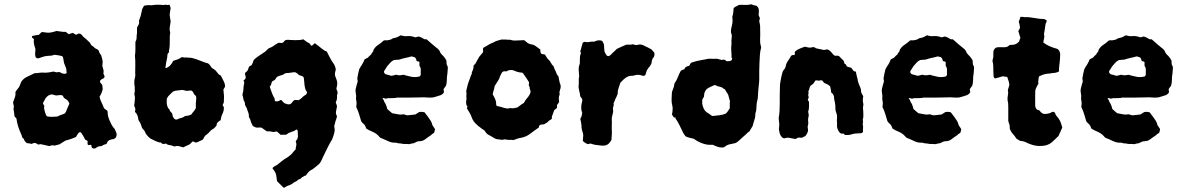

<svg xmlns="http://www.w3.org/2000/svg" viewBox="-20 -669 5555 899"><path d="M524 -49Q527 -42 526 -36Q525 -30 522 -24Q521 -23 518 -21.5Q515 -20 513 -18Q509 -17 506 -17Q503 -17 499 -15Q484 -12 481 1Q480 3 477 6Q470 7 467 8.5Q464 10 455 15Q448 15 441 17Q434 19 428 25Q426 25 425 25.5Q424 26 422 26Q418 28 413 24.5Q408 21 408 16V10Q404 8 398.5 10Q393 12 390 6V-9Q387 -11 384.5 -12.5Q382 -14 379 -15Q375 -23 370 -32Q365 -41 360 -48Q356 -51 353 -50Q350 -49 348 -47Q346 -45 345 -42.5Q344 -40 342 -38Q340 -36 339 -33Q338 -30 336 -28Q323 -22 310 -17.5Q297 -13 285 -10Q278 -5 271 -1Q264 3 258 7Q252 8 246 10Q240 12 235 13Q229 10 223.5 11.5Q218 13 210 15Q201 13 191 10.5Q181 8 170 6Q167 7 164 7Q161 7 159 8Q155 6 152.5 4Q150 2 146 1Q141 -1 137 1Q133 3 128 5Q123 3 117 2.5Q111 2 105 1Q100 -4 96.5 -8Q93 -12 92 -18Q90 -20 88 -21.5Q86 -23 85 -24Q81 -38 76 -48Q62 -78 57 -114Q55 -116 53 -118.5Q51 -121 48 -124Q47 -133 46 -141.5Q45 -150 43 -160Q45 -166 45 -171Q43 -181 41 -189Q45 -201 49.5 -213Q54 -225 52 -238Q54 -242 57 -245.5Q60 -249 62 -252Q71 -262 75 -275Q78 -286 85.5 -294Q93 -302 102 -307Q113 -312 123.5 -317.5Q134 -323 144 -327Q146 -327 149.5 -326.5Q153 -326 155 -327Q173 -330 186 -329Q192 -328 198 -329Q204 -330 209 -330L230 -334Q236 -333 242 -331Q248 -329 254 -332Q256 -332 257.5 -331.5Q259 -331 260 -331Q265 -329 269 -326.5Q273 -324 278 -324Q289 -322 292 -328Q291 -345 289.5 -350Q288 -355 283 -366Q280 -372 279 -378.5Q278 -385 277 -391Q276 -395 275.5 -398.5Q275 -402 271 -406Q258 -410 239 -412H233Q224 -408 214 -408Q204 -408 193 -406Q186 -405 178.5 -402Q171 -399 163 -397Q155 -393 147 -401Q144 -410 144.5 -419.5Q145 -429 146 -439Q144 -446 141 -455.5Q138 -465 138 -478L139 -485Q138 -487 135.5 -489Q133 -491 131 -492Q128 -495 130 -498Q130 -501 133 -501Q141 -503 148 -504Q155 -505 162 -506L174 -518Q176 -519 179 -519Q202 -515 212.5 -516Q223 -517 245 -524Q256 -523 266.5 -521Q277 -519 288 -520Q291 -517 294.5 -514.5Q298 -512 302 -509Q307 -511 312 -512.5Q317 -514 321 -515Q327 -511 334 -507Q339 -506 342.5 -509Q346 -512 350 -512Q359 -511 364.5 -503.5Q370 -496 377 -491Q383 -487 388.5 -481Q394 -475 400 -470Q402 -467 404 -464Q406 -461 407 -458Q412 -454 416 -451.5Q420 -449 423 -445Q428 -441 433.5 -439Q439 -437 442 -432Q444 -427 446 -421.5Q448 -416 453 -412Q456 -402 459 -391.5Q462 -381 460 -370Q460 -365 459 -361Q461 -356 462 -350Q463 -344 465 -339V-334Q465 -331 464.5 -327.5Q464 -324 465 -322Q467 -316 470 -313Q470 -307 465 -302Q463 -301 460 -300Q457 -299 455 -297Q443 -290 452 -279Q453 -278 455.5 -275.5Q458 -273 459 -270Q460 -266 460 -261.5Q460 -257 461 -252Q457 -233 446 -216Q449 -202 455.5 -189Q462 -176 467 -162Q472 -159 475 -156Q478 -153 482 -151Q483 -148 483.5 -147Q484 -146 484 -144Q484 -134 486.5 -124Q489 -114 493 -105Q497 -96 501 -88Q505 -80 511 -72Q516 -68 519 -61Q522 -54 524 -49ZM305 -184Q299 -199 290 -204Q279 -209 276 -217Q275 -221 272 -222Q269 -223 266 -224Q262 -224 256.5 -223.5Q251 -223 246 -222Q240 -222 234.5 -224Q229 -226 224 -227Q215 -227 207 -222Q203 -219 200 -216.5Q197 -214 194 -210L181 -186Q183 -180 186 -175.5Q189 -171 186 -163Q188 -154 190.5 -144.5Q193 -135 198 -126Q200 -124 201 -124Q212 -122 223 -122Q234 -122 244 -123Q248 -123 250 -124Q261 -130 277 -135Q283 -136 288 -144Q292 -153 296 -163.5Q300 -174 305 -184ZM93 -20Q93 -20 92.5 -20Q92 -20 92 -18Q94 -20 93 -20Z M1034 -265Q1033 -261 1030.5 -257.5Q1028 -254 1026 -250L1029 -218Q1029 -211 1028.5 -204.5Q1028 -198 1028 -190Q1027 -186 1025.5 -183.5Q1024 -181 1022 -177Q1024 -175 1025.5 -172Q1027 -169 1028 -167Q1029 -151 1022 -137Q1015 -123 1013 -106Q1005 -102 999.5 -96.5Q994 -91 994 -81Q990 -76 985 -71Q980 -66 974 -63Q973 -62 969 -60Q963 -53 956.5 -46.5Q950 -40 942 -35Q938 -31 935.5 -25.5Q933 -20 929 -15Q922 -11 914.5 -8Q907 -5 901 -2Q894 -1 891 -3.5Q888 -6 884 -7Q880 -6 876.5 -1.5Q873 3 866 8Q865 9 861.5 10Q858 11 855 13Q851 14 847 16.5Q843 19 838 21Q828 18 818 15.5Q808 13 797 17Q790 15 784 12.5Q778 10 771 10Q766 10 757 3Q753 5 744 5Q739 5 735.5 0.5Q732 -4 726 -2Q716 -5 706.5 -9.5Q697 -14 689 -18Q682 -21 677 -26.5Q672 -32 667 -37Q666 -39 665 -40.5Q664 -42 662 -44Q660 -52 655 -58Q650 -64 645 -70Q642 -81 638 -90Q637 -94 633.5 -98.5Q630 -103 628 -108Q627 -119 623.5 -128.5Q620 -138 612 -145Q613 -149 613 -152Q613 -155 614 -159Q612 -166 608 -176Q610 -184 610.5 -193.5Q611 -203 612 -213Q611 -219 609.5 -225.5Q608 -232 611 -239V-262Q606 -285 612 -306Q615 -314 613 -325Q613 -345 613.5 -365.5Q614 -386 612 -406Q611 -408 612 -409Q614 -423 614 -437.5Q614 -452 614 -467Q614 -469 614 -471.5Q614 -474 615 -475Q619 -482 619.5 -489.5Q620 -497 620 -504Q622 -512 621.5 -521.5Q621 -531 622 -541Q626 -547 629.5 -554.5Q633 -562 631 -570V-574Q633 -576 633 -578.5Q633 -581 634 -582Q639 -593 641 -604.5Q643 -616 646 -627Q650 -633 654 -642Q665 -645 676 -645Q681 -645 686 -644.5Q691 -644 695 -645Q706 -647 717.5 -647Q729 -647 741 -646Q744 -645 747.5 -645.5Q751 -646 754 -647Q758 -647 761.5 -646Q765 -645 768 -646Q770 -646 771.5 -646.5Q773 -647 774 -647Q775 -643 776.5 -639.5Q778 -636 779 -631Q776 -615 775 -607Q774 -599 775.5 -591.5Q777 -584 779 -568Q777 -555 775 -542.5Q773 -530 777 -516Q774 -499 775 -483Q775 -470 774.5 -457Q774 -444 771 -431Q773 -426 769.5 -422.5Q766 -419 764 -414Q764 -405 762 -395.5Q760 -386 758 -376Q757 -371 756.5 -365Q756 -359 754 -353Q754 -352 756 -351.5Q758 -351 758 -350Q770 -355 778 -364Q786 -373 791 -384Q802 -387 812 -391Q822 -395 832 -402Q836 -401 840.5 -400Q845 -399 849 -400Q854 -400 857.5 -399.5Q861 -399 865 -399Q876 -399 885 -396Q894 -393 904 -390Q915 -386 926 -381.5Q937 -377 948 -374Q957 -373 964 -362Q966 -358 969.5 -354Q973 -350 978 -347Q986 -343 992 -336Q998 -329 1004 -321Q1006 -319 1014 -315Q1019 -304 1026 -291.5Q1033 -279 1034 -265ZM899 -213Q898 -215 898 -217Q898 -219 896 -221Q888 -227 884 -237Q880 -247 868 -245Q854 -242 843 -246Q837 -248 834 -248Q825 -247 816.5 -246Q808 -245 800 -244Q798 -243 796 -242Q794 -241 791 -241Q784 -234 775 -226Q766 -218 761 -207Q760 -194 760.5 -187Q761 -180 764 -170Q765 -169 766 -166.5Q767 -164 768 -162Q773 -159 774.5 -153Q776 -147 781 -144Q783 -142 784.5 -139.5Q786 -137 787 -135Q788 -121 797 -112Q799 -111 800.5 -110.5Q802 -110 803 -109Q811 -109 814 -112Q820 -115 827.5 -116.5Q835 -118 841 -122Q847 -127 855.5 -127Q864 -127 871 -131Q872 -131 876 -133Q881 -141 887 -147.5Q893 -154 897 -163V-187Q898 -193 898.5 -200Q899 -207 899 -213Z M1561 -237Q1560 -236 1560.5 -234.5Q1561 -233 1560 -231Q1557 -221 1558 -212Q1558 -201 1552 -189Q1554 -185 1555.5 -180.5Q1557 -176 1558 -171Q1556 -160 1553.5 -148Q1551 -136 1558 -125Q1557 -119 1555 -113Q1553 -107 1551 -102Q1550 -97 1548.5 -92Q1547 -87 1545 -79Q1545 -81 1544.5 -80Q1544 -79 1545 -77Q1549 -61 1545 -46Q1541 -31 1535 -16Q1534 -15 1533 -12.5Q1532 -10 1530 -8Q1519 11 1509.5 31Q1500 51 1490 71Q1489 75 1486 80Q1483 85 1481 90Q1477 96 1474 99Q1467 105 1459 111.5Q1451 118 1443 124Q1433 128 1426 135Q1419 142 1413 152Q1406 154 1400 158Q1394 160 1389 166Q1387 170 1382 170Q1377 171 1373.5 175Q1370 179 1365 181Q1356 184 1349 191Q1340 197 1330 200Q1325 201 1320 204.5Q1315 208 1311 210Q1309 209 1308 209Q1307 209 1307 209L1277 179Q1275 161 1273.5 152.5Q1272 144 1268.5 137.5Q1265 131 1256 120Q1257 118 1257 117Q1257 116 1258 115Q1261 113 1265 110Q1269 107 1273 106Q1281 101 1287 95.5Q1293 90 1300 85Q1306 80 1313 75.5Q1320 71 1327 67Q1334 62 1340.5 56.5Q1347 51 1352 44Q1355 40 1358 37Q1361 34 1364 31Q1365 27 1365 23.5Q1365 20 1366 17Q1370 7 1365 -6V-8L1372 -18Q1372 -17 1373.5 -23Q1375 -29 1375 -29Q1375 -38 1374.5 -43.5Q1374 -49 1374 -57Q1370 -62 1368.5 -62.5Q1367 -63 1365 -61Q1361 -57 1355 -55Q1349 -53 1343 -51Q1342 -51 1339 -49Q1336 -47 1334 -48L1321 -39Q1320 -39 1319.5 -38.5Q1319 -38 1318 -38H1293Q1290 -42 1286 -45Q1282 -48 1279 -52Q1272 -54 1268.5 -52.5Q1265 -51 1260 -51L1243 -54H1229Q1222 -59 1216 -63.5Q1210 -68 1203 -72Q1186 -71 1181 -71.5Q1176 -72 1164 -79Q1162 -82 1161 -85Q1160 -88 1158 -91Q1155 -97 1153.5 -103.5Q1152 -110 1149 -115Q1145 -119 1145 -126Q1146 -134 1143 -140.5Q1140 -147 1138 -154Q1137 -161 1133 -167Q1129 -173 1127 -179Q1128 -190 1121 -199Q1119 -213 1115 -225Q1120 -243 1120 -255Q1120 -263 1121.5 -269.5Q1123 -276 1124 -283Q1123 -285 1122 -287.5Q1121 -290 1119 -291H1120L1126 -297Q1129 -299 1131 -307Q1130 -311 1129 -314.5Q1128 -318 1127 -322Q1127 -327 1128 -328Q1138 -336 1140 -340Q1142 -344 1146 -357Q1147 -358 1149.5 -359Q1152 -360 1153 -361Q1153 -361 1159 -365Q1161 -370 1163.5 -375.5Q1166 -381 1168 -388Q1176 -396 1185.5 -403Q1195 -410 1205 -416Q1218 -424 1222 -427.5Q1226 -431 1237 -442Q1244 -445 1251.5 -448.5Q1259 -452 1266 -458Q1271 -461 1276 -464Q1281 -467 1285 -469Q1290 -468 1293.5 -468Q1297 -468 1300 -468Q1306 -469 1309 -473.5Q1312 -478 1316 -481Q1326 -484 1338 -482Q1343 -482 1348.5 -481.5Q1354 -481 1359 -481Q1370 -481 1380.5 -481.5Q1391 -482 1400 -485Q1408 -480 1414.5 -474.5Q1421 -469 1428 -467Q1430 -464 1432 -462Q1434 -460 1435 -458Q1439 -452 1443 -457Q1445 -459 1446 -460Q1447 -461 1449 -462Q1450 -463 1451.5 -464.5Q1453 -466 1454 -467Q1459 -463 1465 -458.5Q1471 -454 1476 -450Q1481 -446 1486.5 -441.5Q1492 -437 1497 -434Q1501 -430 1510 -428Q1512 -424 1514 -420Q1516 -416 1518 -412Q1523 -403 1527.5 -394Q1532 -385 1538 -377Q1549 -363 1552 -346Q1552 -339 1549.5 -332Q1547 -325 1549 -314Q1551 -309 1553.5 -302.5Q1556 -296 1558 -289Q1560 -279 1558.5 -270.5Q1557 -262 1555 -253Q1557 -249 1558 -245.5Q1559 -242 1561 -237ZM1418 -237Q1413 -244 1410 -251Q1409 -256 1407.5 -261Q1406 -266 1406 -270Q1405 -275 1405 -280.5Q1405 -286 1404 -291Q1403 -296 1403 -301.5Q1403 -307 1398 -311Q1395 -313 1390.5 -314Q1386 -315 1381 -317Q1377 -321 1372.5 -324.5Q1368 -328 1364 -330Q1360 -331 1357 -331Q1348 -330 1339.5 -328.5Q1331 -327 1322 -327Q1320 -327 1317 -326Q1314 -325 1312 -324Q1307 -319 1300.5 -317.5Q1294 -316 1288 -314Q1284 -313 1279 -310Q1274 -307 1272 -302Q1269 -296 1264.5 -293.5Q1260 -291 1256 -289Q1252 -285 1251.5 -281.5Q1251 -278 1250 -275Q1249 -271 1247 -268.5Q1245 -266 1243 -263Q1249 -244 1254 -231.5Q1259 -219 1266 -207Q1267 -203 1266.5 -200.5Q1266 -198 1268 -195Q1275 -194 1281 -195Q1287 -196 1292 -200Q1293 -201 1295 -200.5Q1297 -200 1298 -200Q1302 -196 1305 -192.5Q1308 -189 1311 -186Q1319 -183 1326 -181Q1333 -179 1340 -182Q1346 -186 1350 -192.5Q1354 -199 1361 -201Q1365 -201 1369.5 -200.5Q1374 -200 1379 -200Q1381 -202 1384.5 -204Q1388 -206 1390 -208Q1395 -213 1399.5 -217Q1404 -221 1410 -224Q1417 -229 1418 -237Z M2077 -353Q2076 -343 2075.5 -332.5Q2075 -322 2073 -312Q2072 -302 2072 -290.5Q2072 -279 2068 -267Q2066 -264 2063 -260.5Q2060 -257 2057 -252Q2057 -248 2057.5 -245Q2058 -242 2059 -238Q2057 -233 2053 -229.5Q2049 -226 2045 -224Q2035 -221 2026.5 -218Q2018 -215 2009 -213Q1995 -211 1980 -212.5Q1965 -214 1950 -213Q1937 -213 1922.5 -212.5Q1908 -212 1893 -212H1837Q1833 -209 1828.5 -210Q1824 -211 1820 -209Q1816 -211 1811 -209.5Q1806 -208 1801 -210Q1797 -209 1793.5 -208.5Q1790 -208 1785 -207Q1781 -208 1778 -209.5Q1775 -211 1771 -208Q1773 -205 1775.5 -201.5Q1778 -198 1779 -193Q1782 -189 1784 -185Q1786 -181 1788 -176Q1790 -172 1791 -167.5Q1792 -163 1793 -159Q1798 -154 1804 -149Q1810 -144 1816 -139Q1821 -138 1826.5 -137Q1832 -136 1837 -135Q1843 -134 1849 -133Q1855 -132 1862 -133Q1869 -135 1875 -132.5Q1881 -130 1888 -129Q1897 -130 1906.5 -131Q1916 -132 1925 -133Q1929 -136 1933.5 -138.5Q1938 -141 1942 -144Q1955 -147 1968 -143Q1971 -138 1975.5 -133Q1980 -128 1984 -122Q1990 -113 1996 -104.5Q2002 -96 2004 -85Q2006 -80 2010 -75Q2014 -70 2016 -66Q2017 -61 2015.5 -57Q2014 -53 2013 -48Q2009 -44 2003 -41Q2002 -41 2001 -39Q2000 -37 1998 -36Q1992 -32 1986 -28Q1980 -24 1975 -20Q1961 -8 1946 -8Q1940 -8 1937 -7Q1932 -6 1927 -3Q1922 0 1916 2Q1911 2 1906 3.5Q1901 5 1896 6Q1893 6 1889 5.5Q1885 5 1881 5Q1872 6 1863 4Q1854 2 1845 2Q1842 1 1839 0Q1836 -1 1833 -1Q1816 0 1801 -6.5Q1786 -13 1771 -20Q1759 -23 1754 -31Q1747 -39 1738.5 -44.5Q1730 -50 1720 -54Q1714 -56 1708 -59.5Q1702 -63 1695 -67Q1694 -71 1692 -75Q1690 -79 1688 -83Q1686 -86 1682.5 -89Q1679 -92 1676 -95Q1673 -98 1671 -102Q1666 -119 1661 -135.5Q1656 -152 1648 -168Q1649 -175 1649.5 -182.5Q1650 -190 1648 -199Q1647 -201 1647 -204Q1647 -207 1647 -209Q1647 -214 1647.5 -217.5Q1648 -221 1647 -224Q1646 -232 1645 -240Q1644 -248 1646 -255Q1648 -263 1650 -271Q1652 -279 1655 -288Q1654 -290 1654 -294Q1654 -298 1653 -302Q1655 -313 1657 -324Q1659 -335 1662 -345Q1665 -351 1668.5 -356.5Q1672 -362 1676 -368Q1683 -380 1687 -391Q1699 -397 1701.5 -398.5Q1704 -400 1706 -403Q1708 -406 1719 -415Q1718 -418 1724 -424Q1730 -430 1728 -434Q1737 -451 1754 -461Q1760 -465 1765.5 -469.5Q1771 -474 1775 -478Q1780 -481 1784.5 -480.5Q1789 -480 1793 -480Q1796 -481 1799.5 -481.5Q1803 -482 1807 -483Q1809 -484 1812 -485Q1815 -486 1817 -488Q1819 -489 1821 -490Q1823 -491 1825 -491Q1834 -492 1842 -496Q1850 -500 1857 -504Q1872 -498 1888 -500Q1898 -501 1907.5 -499Q1917 -497 1925 -494L1939 -498Q1947 -497 1954 -493Q1961 -489 1968 -485H1977Q1978 -484 1979 -483.5Q1980 -483 1981 -482Q1992 -472 2002 -463.5Q2012 -455 2023 -446Q2038 -436 2042 -422Q2046 -416 2049 -413Q2061 -403 2070 -386Q2070 -384 2070.5 -380.5Q2071 -377 2071 -374Q2070 -369 2073 -364Q2076 -359 2077 -353ZM1950 -320V-345Q1950 -350 1949 -351Q1948 -354 1946.5 -357Q1945 -360 1944 -361V-378L1941 -381Q1937 -381 1931 -383Q1929 -392 1926 -397Q1923 -401 1918 -402Q1913 -403 1907 -405Q1894 -401 1879 -398Q1864 -395 1850 -390Q1843 -389 1837 -389Q1831 -389 1825 -388Q1815 -384 1807.5 -375.5Q1800 -367 1793 -359Q1789 -354 1786 -348Q1783 -342 1779 -337Q1778 -336 1778 -331Q1781 -323 1787 -321Q1793 -320 1799 -318Q1805 -316 1812 -314Q1815 -315 1817.5 -315Q1820 -315 1823 -316Q1835 -321 1843 -317Q1851 -316 1857.5 -317Q1864 -318 1871 -319Q1877 -316 1883.5 -315Q1890 -314 1896 -312Q1909 -308 1921 -308Q1933 -308 1945 -311Q1950 -316 1950 -320Z M2604 -273Q2607 -261 2603 -251Q2601 -246 2600 -241Q2599 -236 2600 -231Q2601 -230 2600.5 -228.5Q2600 -227 2600 -225Q2596 -217 2596.5 -208Q2597 -199 2598 -191L2588 -177V-164Q2586 -162 2583 -159.5Q2580 -157 2575 -153Q2573 -146 2569.5 -138Q2566 -130 2564 -123V-113Q2560 -109 2554 -106Q2548 -103 2544 -97Q2540 -94 2536 -92Q2532 -90 2527 -87Q2525 -86 2522.5 -86.5Q2520 -87 2518 -86Q2503 -86 2503 -72Q2492 -65 2481.5 -57Q2471 -49 2460 -41Q2443 -28 2416 -23Q2407 -22 2399 -18.5Q2391 -15 2382 -13Q2380 -13 2377 -14Q2374 -15 2372 -14Q2360 -13 2347 -16Q2343 -17 2339 -16Q2335 -15 2332 -14Q2325 -15 2318 -16Q2311 -17 2303 -18Q2294 -22 2286.5 -27Q2279 -32 2271 -36Q2265 -38 2260 -43Q2255 -48 2252 -53Q2251 -55 2249.5 -56.5Q2248 -58 2246 -60Q2243 -62 2240 -63.5Q2237 -65 2234 -68Q2218 -79 2205.5 -92Q2193 -105 2187 -124Q2182 -137 2175 -147Q2173 -151 2170.5 -154.5Q2168 -158 2166 -162Q2167 -164 2169 -170Q2167 -173 2165 -176Q2163 -179 2163 -183Q2163 -186 2162.5 -189.5Q2162 -193 2163 -197Q2165 -204 2164 -211Q2163 -218 2164 -225Q2165 -231 2163.5 -238Q2162 -245 2165 -251Q2167 -258 2168 -264Q2169 -270 2171 -276Q2173 -282 2175 -287.5Q2177 -293 2179 -298Q2181 -304 2183 -310Q2185 -316 2189 -323Q2189 -325 2189 -328Q2189 -331 2190 -332Q2194 -340 2196 -347Q2198 -354 2197 -361Q2201 -366 2204 -369Q2207 -372 2209 -376Q2211 -381 2213.5 -385.5Q2216 -390 2219 -394Q2222 -402 2228 -408Q2232 -413 2235 -416.5Q2238 -420 2240 -422Q2243 -428 2242 -432.5Q2241 -437 2241 -440Q2243 -445 2244 -446Q2247 -447 2249.5 -449Q2252 -451 2255 -452Q2263 -457 2272 -462Q2281 -467 2290 -470Q2299 -476 2308.5 -478.5Q2318 -481 2328 -484Q2336 -484 2344 -484Q2352 -484 2359 -483H2368Q2379 -479 2390.5 -479Q2402 -479 2413 -480Q2418 -480 2423.5 -480.5Q2429 -481 2434 -481Q2439 -477 2442.5 -474.5Q2446 -472 2450 -468Q2453 -467 2456 -465Q2459 -463 2463 -462Q2477 -461 2488.5 -453Q2500 -445 2510 -437Q2510 -435 2510 -431.5Q2510 -428 2511 -425Q2511 -420 2517 -416Q2520 -415 2524 -415Q2528 -415 2532 -413Q2534 -409 2537.5 -404Q2541 -399 2544 -394Q2548 -390 2552 -386Q2556 -382 2558 -377Q2560 -375 2561.5 -372Q2563 -369 2564 -367Q2567 -364 2570 -361Q2573 -358 2574 -353Q2576 -346 2580 -339Q2584 -332 2586 -324Q2587 -321 2589.5 -318Q2592 -315 2595 -311Q2597 -302 2598.5 -292Q2600 -282 2604 -273ZM2464 -237Q2465 -244 2462 -249.5Q2459 -255 2460 -261Q2460 -263 2457 -266Q2456 -268 2456 -274Q2457 -276 2457 -279.5Q2457 -283 2457 -284Q2450 -295 2444 -304.5Q2438 -314 2431 -323Q2431 -325 2429 -325.5Q2427 -326 2425 -329Q2408 -329 2388 -338Q2376 -344 2359 -339Q2358 -339 2356.5 -338Q2355 -337 2353 -335H2348Q2332 -338 2327 -323Q2325 -319 2322.5 -314.5Q2320 -310 2319 -305Q2318 -301 2315 -296.5Q2312 -292 2310 -288Q2306 -283 2303 -277Q2300 -271 2296 -266Q2295 -256 2291.5 -246Q2288 -236 2287 -227Q2290 -222 2293 -216.5Q2296 -211 2298 -206Q2304 -193 2303 -181Q2303 -179 2304 -177Q2305 -175 2306 -173Q2315 -171 2323.5 -169Q2332 -167 2340 -164Q2347 -162 2354 -161Q2361 -160 2368 -163H2371Q2379 -161 2386.5 -162.5Q2394 -164 2403 -166Q2410 -171 2417.5 -177Q2425 -183 2433 -187Q2440 -201 2450 -212Q2460 -223 2464 -237Z M3044 -422Q3046 -406 3039 -399Q3034 -393 3032.5 -386Q3031 -379 3030 -371Q3028 -368 3026.5 -365Q3025 -362 3023 -359Q3019 -355 3015.5 -350Q3012 -345 3009 -340Q3007 -336 3006 -331Q3005 -326 3003 -321Q3002 -320 3001.5 -318.5Q3001 -317 3000 -316Q2999 -315 2997.5 -315Q2996 -315 2995 -314H2990Q2968 -323 2947 -315Q2943 -314 2940 -314Q2937 -314 2933 -314Q2930 -313 2927.5 -313Q2925 -313 2923 -312Q2911 -307 2902 -299Q2893 -291 2885 -282Q2881 -270 2876.5 -257.5Q2872 -245 2872 -230Q2872 -229 2871 -226.5Q2870 -224 2869 -222Q2868 -218 2866.5 -215.5Q2865 -213 2863 -209Q2861 -203 2858 -197Q2855 -191 2853 -185Q2855 -178 2852.5 -172Q2850 -166 2850 -160Q2852 -151 2850.5 -143.5Q2849 -136 2847 -128Q2844 -119 2844.5 -109.5Q2845 -100 2845 -91Q2844 -80 2844.5 -68Q2845 -56 2845 -45Q2845 -38 2844 -30Q2843 -22 2843 -14Q2840 -8 2838 -6Q2831 5 2821 9.5Q2811 14 2799 13Q2791 12 2782.5 11Q2774 10 2766 9Q2762 8 2756 6.5Q2750 5 2745 3Q2741 4 2738.5 4.5Q2736 5 2733 6Q2720 2 2709 -9Q2710 -16 2710 -23Q2710 -30 2711 -37Q2710 -40 2709.5 -44.5Q2709 -49 2707 -53Q2706 -59 2704 -65Q2702 -71 2703 -78Q2702 -93 2697 -113Q2699 -115 2700.5 -118.5Q2702 -122 2703 -125Q2704 -128 2704.5 -130.5Q2705 -133 2705 -136Q2705 -138 2706 -139.5Q2707 -141 2705 -143Q2704 -146 2703.5 -149.5Q2703 -153 2702 -156Q2701 -166 2702 -176Q2703 -180 2703.5 -183.5Q2704 -187 2705 -191Q2707 -196 2706.5 -202Q2706 -208 2701 -212Q2700 -213 2699.5 -214.5Q2699 -216 2697 -217Q2696 -222 2695.5 -228Q2695 -234 2693 -239Q2692 -246 2690.5 -252Q2689 -258 2689 -265Q2691 -277 2690 -288.5Q2689 -300 2692 -312Q2692 -314 2691.5 -317Q2691 -320 2691 -322Q2690 -333 2689.5 -344Q2689 -355 2693 -366Q2695 -370 2695 -375Q2695 -380 2695 -385Q2695 -394 2695.5 -402.5Q2696 -411 2700 -419Q2700 -422 2697 -429Q2699 -434 2700.5 -439.5Q2702 -445 2703 -450Q2705 -455 2706 -459.5Q2707 -464 2708 -468Q2714 -474 2719 -473Q2729 -470 2739.5 -472.5Q2750 -475 2760 -474Q2763 -474 2766 -475.5Q2769 -477 2772 -478Q2789 -483 2800 -477Q2807 -465 2808 -459Q2809 -453 2810 -430Q2813 -419 2821 -409Q2823 -407 2827.5 -406.5Q2832 -406 2834 -408Q2838 -411 2841 -413.5Q2844 -416 2847 -420Q2853 -425 2858.5 -430.5Q2864 -436 2868 -440Q2879 -445 2889.5 -450Q2900 -455 2913 -460H2936L2938 -461Q2939 -461 2939.5 -461.5Q2940 -462 2941 -461L2944 -462Q2956 -456 2965 -459Q2981 -464 2996 -455Q3005 -451 3013 -447Q3021 -443 3030 -438Q3033 -434 3037 -430Q3041 -426 3044 -422Z M3544 -447Q3539 -429 3538 -410.5Q3537 -392 3536 -374Q3535 -356 3535 -337.5Q3535 -319 3535 -301Q3535 -286 3533 -271Q3531 -256 3530 -240Q3530 -236 3529.5 -231Q3529 -226 3529 -221Q3529 -207 3525 -195Q3522 -182 3522 -169Q3522 -162 3521 -154Q3520 -146 3517 -138Q3516 -133 3516 -123Q3515 -115 3512 -107Q3510 -100 3508 -93.5Q3506 -87 3504 -79Q3500 -73 3496.5 -66.5Q3493 -60 3489 -54Q3480 -49 3474 -41Q3464 -33 3454.5 -24Q3445 -15 3436 -7Q3424 3 3412 3Q3411 3 3409.5 4Q3408 5 3406 5Q3387 7 3375 17Q3374 18 3372.5 18.5Q3371 19 3369 21Q3356 23 3342.5 19Q3329 15 3318 9H3302Q3298 9 3294 8.5Q3290 8 3285 7Q3258 1 3233 -16Q3230 -19 3226 -20Q3222 -21 3217 -22Q3211 -23 3205 -25Q3199 -27 3193 -29Q3188 -32 3185 -37.5Q3182 -43 3179 -47Q3174 -57 3170 -65.5Q3166 -74 3161 -84Q3157 -92 3152 -100.5Q3147 -109 3142 -116Q3142 -117 3143 -117Q3144 -117 3144 -118L3142 -120Q3142 -119 3141.5 -118.5Q3141 -118 3141 -117Q3140 -118 3138.5 -118.5Q3137 -119 3136 -120Q3132 -122 3130 -126.5Q3128 -131 3126 -135Q3129 -141 3129 -151Q3131 -164 3128 -174Q3124 -189 3124.5 -204Q3125 -219 3126 -235Q3126 -240 3130 -248Q3137 -265 3138 -278Q3148 -292 3154 -308Q3160 -324 3168 -338Q3173 -340 3176.5 -342Q3180 -344 3184 -345Q3186 -347 3187 -350Q3188 -353 3191 -355Q3194 -357 3198 -358.5Q3202 -360 3207 -361Q3209 -364 3210.5 -367Q3212 -370 3214 -373Q3217 -376 3218 -376Q3241 -384 3266 -388Q3270 -389 3274.5 -389.5Q3279 -390 3283 -391Q3296 -395 3309 -394Q3322 -393 3335 -394Q3338 -394 3341.5 -393Q3345 -392 3348 -391Q3351 -391 3356 -389Q3361 -387 3362 -389Q3372 -391 3376.5 -387Q3381 -383 3381 -383Q3383 -382 3389.5 -382.5Q3396 -383 3397 -383Q3406 -385 3407.5 -391.5Q3409 -398 3407 -398L3405 -400Q3406 -413 3404.5 -426Q3403 -439 3404 -452Q3405 -457 3405 -462.5Q3405 -468 3405 -473Q3404 -478 3405 -482.5Q3406 -487 3406 -492Q3406 -497 3406.5 -501.5Q3407 -506 3405 -509Q3402 -517 3402.5 -525Q3403 -533 3405 -541Q3408 -552 3409.5 -563Q3411 -574 3409 -587V-592Q3413 -602 3413.5 -612Q3414 -622 3415 -630Q3420 -637 3427.5 -639.5Q3435 -642 3439 -646Q3455 -647 3469 -646Q3483 -645 3497 -649Q3504 -646 3510.5 -644.5Q3517 -643 3522 -642Q3533 -634 3533 -621Q3533 -616 3533 -610Q3533 -604 3532 -598Q3533 -594 3535 -591Q3537 -588 3538 -583Q3537 -581 3536.5 -577.5Q3536 -574 3535 -570Q3536 -566 3537 -560Q3538 -554 3539 -549Q3539 -533 3539.5 -518Q3540 -503 3539 -488Q3539 -472 3539.5 -467Q3540 -462 3544 -447ZM3398 -195Q3395 -203 3393.5 -210.5Q3392 -218 3390 -224Q3387 -231 3382.5 -237Q3378 -243 3375 -250Q3365 -255 3360 -260Q3355 -262 3350.5 -263Q3346 -264 3341 -265Q3337 -267 3333.5 -268.5Q3330 -270 3326 -271Q3319 -268 3312.5 -265Q3306 -262 3300 -259Q3284 -252 3278 -233Q3277 -229 3277 -225Q3277 -221 3276 -216Q3275 -213 3272.5 -210Q3270 -207 3268 -202V-184Q3270 -171 3275.5 -159.5Q3281 -148 3294 -140Q3297 -139 3299.5 -136.5Q3302 -134 3306 -132Q3312 -126 3318 -126Q3334 -128 3349 -129.5Q3364 -131 3378 -137Q3384 -142 3387 -147Q3390 -151 3392 -154.5Q3394 -158 3397 -162V-179Q3397 -184 3397 -188Q3397 -192 3398 -195Z M4022 -147Q4022 -139 4022.5 -130.5Q4023 -122 4021 -114Q4019 -109 4020 -105Q4022 -100 4020.5 -94.5Q4019 -89 4020 -84Q4022 -77 4021 -68.5Q4020 -60 4021 -52Q4017 -45 4008 -45Q3998 -45 3986.5 -44Q3975 -43 3964 -39Q3958 -37 3951 -37Q3944 -37 3937 -37Q3931 -41 3928 -44Q3916 -40 3908 -53Q3904 -59 3901.5 -66Q3899 -73 3899 -81Q3900 -89 3899 -97Q3898 -105 3899 -114Q3901 -129 3895 -143Q3894 -146 3893 -149Q3892 -152 3892 -155Q3892 -166 3891 -177.5Q3890 -189 3887 -199Q3886 -204 3885.5 -208.5Q3885 -213 3885 -217Q3882 -229 3872 -236Q3871 -244 3870 -250.5Q3869 -257 3867 -265Q3865 -267 3859 -271Q3855 -274 3849.5 -276Q3844 -278 3839 -281Q3837 -283 3834.5 -286.5Q3832 -290 3829 -293H3823Q3819 -292 3816 -291.5Q3813 -291 3808 -292Q3806 -293 3803 -292.5Q3800 -292 3798 -292Q3793 -285 3788 -277Q3784 -274 3780.5 -271.5Q3777 -269 3775 -267Q3772 -264 3772 -261L3765 -240Q3767 -234 3765 -228.5Q3763 -223 3766 -217Q3767 -214 3766 -211Q3765 -208 3764 -206Q3761 -202 3763 -200Q3765 -198 3766 -195Q3767 -194 3768 -191Q3768 -179 3768 -168Q3768 -157 3764 -146Q3765 -142 3765.5 -138.5Q3766 -135 3767 -130Q3766 -124 3764.5 -116.5Q3763 -109 3764 -101Q3765 -96 3764.5 -90Q3764 -84 3762 -78Q3761 -75 3762 -72Q3765 -60 3762 -51Q3759 -42 3751 -32Q3750 -31 3747 -30Q3744 -29 3742 -28Q3740 -26 3738 -25.5Q3736 -25 3734 -24Q3730 -24 3726 -24.5Q3722 -25 3719 -25Q3715 -24 3712.5 -22.5Q3710 -21 3705 -18Q3692 -20 3678.5 -23Q3665 -26 3652 -21Q3646 -22 3642 -26Q3638 -30 3635 -35Q3631 -41 3630 -48.5Q3629 -56 3627 -63Q3629 -80 3629 -86.5Q3629 -93 3626 -116Q3629 -132 3630 -148.5Q3631 -165 3631 -181Q3631 -202 3631 -224Q3631 -246 3632 -268Q3632 -274 3633 -280Q3634 -286 3635 -291Q3637 -302 3639 -312Q3641 -322 3644 -331Q3646 -338 3651 -343Q3656 -348 3658 -355Q3660 -369 3666.5 -379.5Q3673 -390 3680 -400Q3685 -414 3698 -411Q3700 -411 3700 -412Q3703 -415 3701.5 -420Q3700 -425 3704 -429Q3713 -437 3725 -441.5Q3737 -446 3747 -450Q3756 -450 3759 -448Q3772 -444 3784 -448Q3793 -450 3800 -443Q3810 -441 3819 -439Q3828 -437 3838 -435Q3842 -436 3846 -436.5Q3850 -437 3854 -438Q3864 -434 3870.5 -426.5Q3877 -419 3884 -411Q3889 -407 3895 -408Q3901 -409 3908 -407Q3913 -402 3918.5 -396Q3924 -390 3930 -385Q3931 -381 3932.5 -377.5Q3934 -374 3935 -370Q3940 -369 3942 -365Q3944 -361 3945 -358Q3955 -354 3965 -352Q3970 -347 3974 -340.5Q3978 -334 3987 -334Q3989 -324 3991 -316Q3993 -308 3995 -300Q3997 -285 4002 -274Q4006 -266 4009 -257.5Q4012 -249 4012 -239Q4013 -233 4016.5 -228Q4020 -223 4022 -217Q4021 -213 4020.5 -209Q4020 -205 4020 -200Q4020 -196 4020.5 -193Q4021 -190 4022 -185Q4022 -183 4022.5 -179.5Q4023 -176 4022 -174Q4020 -167 4021 -160Q4022 -153 4022 -147Z M4541 -353Q4540 -343 4539.5 -332.5Q4539 -322 4537 -312Q4536 -302 4536 -290.5Q4536 -279 4532 -267Q4530 -264 4527 -260.5Q4524 -257 4521 -252Q4521 -248 4521.5 -245Q4522 -242 4523 -238Q4521 -233 4517 -229.5Q4513 -226 4509 -224Q4499 -221 4490.5 -218Q4482 -215 4473 -213Q4459 -211 4444 -212.5Q4429 -214 4414 -213Q4401 -213 4386.5 -212.5Q4372 -212 4357 -212H4301Q4297 -209 4292.5 -210Q4288 -211 4284 -209Q4280 -211 4275 -209.5Q4270 -208 4265 -210Q4261 -209 4257.5 -208.5Q4254 -208 4249 -207Q4245 -208 4242 -209.5Q4239 -211 4235 -208Q4237 -205 4239.5 -201.5Q4242 -198 4243 -193Q4246 -189 4248 -185Q4250 -181 4252 -176Q4254 -172 4255 -167.5Q4256 -163 4257 -159Q4262 -154 4268 -149Q4274 -144 4280 -139Q4285 -138 4290.5 -137Q4296 -136 4301 -135Q4307 -134 4313 -133Q4319 -132 4326 -133Q4333 -135 4339 -132.5Q4345 -130 4352 -129Q4361 -130 4370.5 -131Q4380 -132 4389 -133Q4393 -136 4397.5 -138.5Q4402 -141 4406 -144Q4419 -147 4432 -143Q4435 -138 4439.5 -133Q4444 -128 4448 -122Q4454 -113 4460 -104.5Q4466 -96 4468 -85Q4470 -80 4474 -75Q4478 -70 4480 -66Q4481 -61 4479.5 -57Q4478 -53 4477 -48Q4473 -44 4467 -41Q4466 -41 4465 -39Q4464 -37 4462 -36Q4456 -32 4450 -28Q4444 -24 4439 -20Q4425 -8 4410 -8Q4404 -8 4401 -7Q4396 -6 4391 -3Q4386 0 4380 2Q4375 2 4370 3.5Q4365 5 4360 6Q4357 6 4353 5.5Q4349 5 4345 5Q4336 6 4327 4Q4318 2 4309 2Q4306 1 4303 0Q4300 -1 4297 -1Q4280 0 4265 -6.5Q4250 -13 4235 -20Q4223 -23 4218 -31Q4211 -39 4202.5 -44.5Q4194 -50 4184 -54Q4178 -56 4172 -59.5Q4166 -63 4159 -67Q4158 -71 4156 -75Q4154 -79 4152 -83Q4150 -86 4146.5 -89Q4143 -92 4140 -95Q4137 -98 4135 -102Q4130 -119 4125 -135.5Q4120 -152 4112 -168Q4113 -175 4113.5 -182.5Q4114 -190 4112 -199Q4111 -201 4111 -204Q4111 -207 4111 -209Q4111 -214 4111.5 -217.5Q4112 -221 4111 -224Q4110 -232 4109 -240Q4108 -248 4110 -255Q4112 -263 4114 -271Q4116 -279 4119 -288Q4118 -290 4118 -294Q4118 -298 4117 -302Q4119 -313 4121 -324Q4123 -335 4126 -345Q4129 -351 4132.5 -356.5Q4136 -362 4140 -368Q4147 -380 4151 -391Q4163 -397 4165.5 -398.5Q4168 -400 4170 -403Q4172 -406 4183 -415Q4182 -418 4188 -424Q4194 -430 4192 -434Q4201 -451 4218 -461Q4224 -465 4229.5 -469.5Q4235 -474 4239 -478Q4244 -481 4248.5 -480.5Q4253 -480 4257 -480Q4260 -481 4263.5 -481.5Q4267 -482 4271 -483Q4273 -484 4276 -485Q4279 -486 4281 -488Q4283 -489 4285 -490Q4287 -491 4289 -491Q4298 -492 4306 -496Q4314 -500 4321 -504Q4336 -498 4352 -500Q4362 -501 4371.5 -499Q4381 -497 4389 -494L4403 -498Q4411 -497 4418 -493Q4425 -489 4432 -485H4441Q4442 -484 4443 -483.5Q4444 -483 4445 -482Q4456 -472 4466 -463.5Q4476 -455 4487 -446Q4502 -436 4506 -422Q4510 -416 4513 -413Q4525 -403 4534 -386Q4534 -384 4534.5 -380.5Q4535 -377 4535 -374Q4534 -369 4537 -364Q4540 -359 4541 -353ZM4414 -320V-345Q4414 -350 4413 -351Q4412 -354 4410.5 -357Q4409 -360 4408 -361V-378L4405 -381Q4401 -381 4395 -383Q4393 -392 4390 -397Q4387 -401 4382 -402Q4377 -403 4371 -405Q4358 -401 4343 -398Q4328 -395 4314 -390Q4307 -389 4301 -389Q4295 -389 4289 -388Q4279 -384 4271.5 -375.5Q4264 -367 4257 -359Q4253 -354 4250 -348Q4247 -342 4243 -337Q4242 -336 4242 -331Q4245 -323 4251 -321Q4257 -320 4263 -318Q4269 -316 4276 -314Q4279 -315 4281.5 -315Q4284 -315 4287 -316Q4299 -321 4307 -317Q4315 -316 4321.5 -317Q4328 -318 4335 -319Q4341 -316 4347.5 -315Q4354 -314 4360 -312Q4373 -308 4385 -308Q4397 -308 4409 -311Q4414 -316 4414 -320Z M4954 -72Q4949 -62 4945 -52Q4941 -42 4936 -32L4915 -12Q4896 9 4870 13Q4857 15 4843.5 14.5Q4830 14 4816 10Q4808 8 4799.5 4.5Q4791 1 4783 -3Q4777 -6 4770 -7.5Q4763 -9 4755 -10Q4752 -12 4748 -14.5Q4744 -17 4739 -20Q4732 -32 4722.5 -42Q4713 -52 4708 -67Q4708 -79 4707 -83.5Q4706 -88 4701 -102V-168Q4701 -176 4700.5 -183.5Q4700 -191 4698 -198Q4697 -205 4697.5 -210Q4698 -215 4699 -222Q4702 -234 4699 -247Q4702 -259 4706 -271Q4706 -277 4703 -288Q4700 -299 4696 -309Q4691 -309 4686 -310Q4681 -311 4675 -312Q4669 -310 4662.5 -308Q4656 -306 4648 -304Q4645 -302 4639 -302Q4638 -302 4635.5 -304.5Q4633 -307 4633 -308Q4632 -311 4632 -314Q4632 -317 4632 -320Q4631 -328 4631 -337Q4631 -346 4631 -354Q4631 -362 4630 -369.5Q4629 -377 4627 -384Q4628 -389 4629 -393.5Q4630 -398 4631 -402V-421Q4631 -429 4633.5 -435Q4636 -441 4644 -446Q4650 -448 4657.5 -448Q4665 -448 4674 -448Q4682 -447 4690.5 -448.5Q4699 -450 4706 -457Q4708 -459 4711.5 -459Q4715 -459 4717 -459Q4737 -458 4752 -475Q4753 -481 4758 -492Q4755 -499 4753 -507.5Q4751 -516 4748 -524Q4750 -527 4752 -530Q4754 -533 4755 -537Q4757 -542 4755 -546.5Q4753 -551 4754 -554Q4752 -559 4752 -561Q4752 -563 4750 -568Q4751 -570 4752 -572.5Q4753 -575 4754 -577Q4755 -581 4756 -583.5Q4757 -586 4758 -590H4769Q4774 -589 4779.5 -588.5Q4785 -588 4790 -589Q4792 -589 4795 -588.5Q4798 -588 4801 -588Q4818 -586 4834.5 -583Q4851 -580 4867 -580Q4869 -580 4871.5 -579Q4874 -578 4875 -577Q4879 -575 4882 -572Q4881 -568 4879 -564.5Q4877 -561 4876 -558Q4875 -554 4874.5 -549Q4874 -544 4873 -539Q4872 -532 4871 -525Q4870 -518 4868 -509Q4869 -508 4869 -504Q4869 -500 4870 -497Q4869 -490 4867.5 -484Q4866 -478 4865 -470Q4878 -460 4893.5 -453Q4909 -446 4931 -440Q4942 -433 4944 -417Q4944 -394 4941 -371Q4940 -362 4939 -353Q4938 -344 4939 -335Q4926 -327 4908 -327Q4905 -327 4902 -326Q4899 -325 4897 -325Q4881 -324 4872.5 -322Q4864 -320 4846 -312Q4843 -308 4843 -301Q4842 -295 4841.5 -289Q4841 -283 4842 -276Q4842 -276 4842 -275.5Q4842 -275 4840 -274Q4834 -262 4831 -256Q4828 -250 4827.5 -244Q4827 -238 4827 -224V-176Q4827 -171 4828 -170Q4829 -161 4837 -155Q4841 -154 4844.5 -153Q4848 -152 4850 -148Q4859 -136 4870.5 -135.5Q4882 -135 4895 -139Q4899 -141 4903 -143Q4907 -145 4911 -146Q4919 -144 4921 -137Q4923 -130 4928 -125Q4933 -120 4936.5 -114Q4940 -108 4944 -102Q4946 -96 4949 -88.5Q4952 -81 4954 -72Z M5472 -353Q5471 -343 5470.5 -332.5Q5470 -322 5468 -312Q5467 -302 5467 -290.5Q5467 -279 5463 -267Q5461 -264 5458 -260.5Q5455 -257 5452 -252Q5452 -248 5452.5 -245Q5453 -242 5454 -238Q5452 -233 5448 -229.5Q5444 -226 5440 -224Q5430 -221 5421.5 -218Q5413 -215 5404 -213Q5390 -211 5375 -212.5Q5360 -214 5345 -213Q5332 -213 5317.5 -212.5Q5303 -212 5288 -212H5232Q5228 -209 5223.5 -210Q5219 -211 5215 -209Q5211 -211 5206 -209.5Q5201 -208 5196 -210Q5192 -209 5188.5 -208.5Q5185 -208 5180 -207Q5176 -208 5173 -209.5Q5170 -211 5166 -208Q5168 -205 5170.5 -201.5Q5173 -198 5174 -193Q5177 -189 5179 -185Q5181 -181 5183 -176Q5185 -172 5186 -167.5Q5187 -163 5188 -159Q5193 -154 5199 -149Q5205 -144 5211 -139Q5216 -138 5221.5 -137Q5227 -136 5232 -135Q5238 -134 5244 -133Q5250 -132 5257 -133Q5264 -135 5270 -132.5Q5276 -130 5283 -129Q5292 -130 5301.5 -131Q5311 -132 5320 -133Q5324 -136 5328.5 -138.5Q5333 -141 5337 -144Q5350 -147 5363 -143Q5366 -138 5370.5 -133Q5375 -128 5379 -122Q5385 -113 5391 -104.5Q5397 -96 5399 -85Q5401 -80 5405 -75Q5409 -70 5411 -66Q5412 -61 5410.5 -57Q5409 -53 5408 -48Q5404 -44 5398 -41Q5397 -41 5396 -39Q5395 -37 5393 -36Q5387 -32 5381 -28Q5375 -24 5370 -20Q5356 -8 5341 -8Q5335 -8 5332 -7Q5327 -6 5322 -3Q5317 0 5311 2Q5306 2 5301 3.5Q5296 5 5291 6Q5288 6 5284 5.5Q5280 5 5276 5Q5267 6 5258 4Q5249 2 5240 2Q5237 1 5234 0Q5231 -1 5228 -1Q5211 0 5196 -6.5Q5181 -13 5166 -20Q5154 -23 5149 -31Q5142 -39 5133.5 -44.5Q5125 -50 5115 -54Q5109 -56 5103 -59.5Q5097 -63 5090 -67Q5089 -71 5087 -75Q5085 -79 5083 -83Q5081 -86 5077.5 -89Q5074 -92 5071 -95Q5068 -98 5066 -102Q5061 -119 5056 -135.5Q5051 -152 5043 -168Q5044 -175 5044.5 -182.5Q5045 -190 5043 -199Q5042 -201 5042 -204Q5042 -207 5042 -209Q5042 -214 5042.5 -217.5Q5043 -221 5042 -224Q5041 -232 5040 -240Q5039 -248 5041 -255Q5043 -263 5045 -271Q5047 -279 5050 -288Q5049 -290 5049 -294Q5049 -298 5048 -302Q5050 -313 5052 -324Q5054 -335 5057 -345Q5060 -351 5063.5 -356.5Q5067 -362 5071 -368Q5078 -380 5082 -391Q5094 -397 5096.5 -398.5Q5099 -400 5101 -403Q5103 -406 5114 -415Q5113 -418 5119 -424Q5125 -430 5123 -434Q5132 -451 5149 -461Q5155 -465 5160.5 -469.5Q5166 -474 5170 -478Q5175 -481 5179.5 -480.5Q5184 -480 5188 -480Q5191 -481 5194.5 -481.5Q5198 -482 5202 -483Q5204 -484 5207 -485Q5210 -486 5212 -488Q5214 -489 5216 -490Q5218 -491 5220 -491Q5229 -492 5237 -496Q5245 -500 5252 -504Q5267 -498 5283 -500Q5293 -501 5302.5 -499Q5312 -497 5320 -494L5334 -498Q5342 -497 5349 -493Q5356 -489 5363 -485H5372Q5373 -484 5374 -483.5Q5375 -483 5376 -482Q5387 -472 5397 -463.5Q5407 -455 5418 -446Q5433 -436 5437 -422Q5441 -416 5444 -413Q5456 -403 5465 -386Q5465 -384 5465.5 -380.5Q5466 -377 5466 -374Q5465 -369 5468 -364Q5471 -359 5472 -353ZM5345 -320V-345Q5345 -350 5344 -351Q5343 -354 5341.5 -357Q5340 -360 5339 -361V-378L5336 -381Q5332 -381 5326 -383Q5324 -392 5321 -397Q5318 -401 5313 -402Q5308 -403 5302 -405Q5289 -401 5274 -398Q5259 -395 5245 -390Q5238 -389 5232 -389Q5226 -389 5220 -388Q5210 -384 5202.5 -375.5Q5195 -367 5188 -359Q5184 -354 5181 -348Q5178 -342 5174 -337Q5173 -336 5173 -331Q5176 -323 5182 -321Q5188 -320 5194 -318Q5200 -316 5207 -314Q5210 -315 5212.5 -315Q5215 -315 5218 -316Q5230 -321 5238 -317Q5246 -316 5252.5 -317Q5259 -318 5266 -319Q5272 -316 5278.5 -315Q5285 -314 5291 -312Q5304 -308 5316 -308Q5328 -308 5340 -311Q5345 -316 5345 -320Z"/></svg>

Font: Daruma Drop One
Style: Regular
Weight: 400
Designer: Maniackers Design
Version: Version 1.000